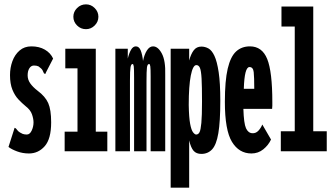

<svg xmlns="http://www.w3.org/2000/svg" viewBox="-20 -695 1540 882"><path d="M113 10Q84 10 58.5 0.5Q33 -9 19 -20L44 -98L47 -108L53 -105Q58 -98 63.5 -92.5Q69 -87 84 -80Q93 -77 103 -77Q117 -77 125.5 -95Q134 -113 134 -133Q134 -149 127 -169.5Q120 -190 98 -207Q81 -221 64.5 -238.5Q48 -256 37 -283Q26 -310 26 -350Q26 -384 37 -414Q48 -444 70 -463Q92 -482 124 -482Q160 -482 186 -467Q212 -452 224 -426L192 -364L188 -355L182 -358Q179 -366 175 -373Q171 -380 157 -390Q149 -394 136 -394Q123 -394 115 -381.5Q107 -369 107 -349Q107 -329 119 -312Q131 -295 153 -278Q188 -252 201.5 -221.5Q215 -191 215 -133Q215 -57 185.5 -23.5Q156 10 113 10Z M277 0V-90H336V-381H280V-471H420V-90H473V0ZM375 -561Q351 -561 334 -578Q317 -595 317 -618Q317 -641 334 -658Q351 -675 375 -675Q398 -675 415 -658Q432 -641 432 -618Q432 -595 415 -578Q398 -561 375 -561Z M510 0V-471H567V-426Q573 -451 582 -466.5Q591 -482 604 -482Q619 -482 626.5 -463Q634 -444 637 -415Q643 -445 655 -463.5Q667 -482 683 -482Q706 -482 723.5 -449Q741 -416 739 -351V0H672V-344Q672 -379 670.5 -390Q669 -401 665 -401Q657 -401 655 -384.5Q653 -368 653 -322V0H596V-338Q596 -379 594.5 -390Q593 -401 589 -401Q582 -401 579.5 -385.5Q577 -370 577 -325V0Z M764 167V-471H849V-417Q857 -447 870 -464Q883 -481 905 -481Q922 -481 937.5 -472.5Q953 -464 965 -438.5Q977 -413 984.5 -363.5Q992 -314 992 -232Q992 -136 983 -83Q974 -30 954.5 -9Q935 12 905 12Q882 12 869.5 -2Q857 -16 849 -50V167ZM881 -77Q891 -77 896.5 -87.5Q902 -98 905 -130.5Q908 -163 908 -229Q908 -298 906 -334Q904 -370 898.5 -383Q893 -396 882 -396Q866 -396 856.5 -348Q847 -300 847 -213Q848 -155 853.5 -126Q859 -97 867 -87Q875 -77 881 -77Z M1135 10Q1078 10 1045.5 -43.5Q1013 -97 1013 -227Q1013 -324 1026 -379.5Q1039 -435 1064.5 -458.5Q1090 -482 1128 -482Q1184 -482 1207.5 -424Q1231 -366 1231 -226Q1231 -216 1231 -209.5Q1231 -203 1230 -195H1098Q1100 -128 1110 -106Q1120 -84 1139 -83Q1155 -82 1166.5 -94Q1178 -106 1185 -123L1225 -54Q1213 -28 1189.5 -9Q1166 10 1135 10ZM1100 -287H1148Q1148 -340 1145.5 -363.5Q1143 -387 1126 -387Q1103 -387 1100 -287Z M1270 0V-92H1334V-573H1273V-665H1419V-92H1481V0Z"/></svg>

Font: Inconsolata UltraCondensed Black
Style: Regular
Weight: 900
Width: 1
Monospace: yes
Designer: Raph Levien, Cyreal, Brenton Simpson
Foundry: Raph Levien, Cyreal, Google
Version: Version 3.001; ttfautohint (v1.8.2.53-6de2)